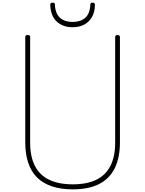

<svg xmlns="http://www.w3.org/2000/svg" viewBox="-20 -1413 1098 1452"><path d="M531 19Q441 19 373.5 -3.5Q306 -26 261 -70Q216 -114 193.5 -181.5Q171 -249 171 -337V-1133Q171 -1141 175 -1144.5Q179 -1148 189 -1148Q200 -1148 204 -1144.5Q208 -1141 208 -1133V-334Q208 -229 244 -158.5Q280 -88 352 -53.5Q424 -19 531 -19Q637 -19 708 -53.5Q779 -88 815 -158.5Q851 -229 851 -334V-1133Q851 -1141 855 -1144.5Q859 -1148 868 -1148Q887 -1148 887 -1133V-337Q887 -220 847.5 -140.5Q808 -61 729 -21Q650 19 531 19ZM529 -1207Q456 -1207 409.5 -1249.5Q363 -1292 360 -1377Q360 -1384 364 -1388.5Q368 -1393 378 -1393Q387 -1393 391.5 -1389Q396 -1385 395 -1377Q399 -1309 434.5 -1278Q470 -1247 529 -1247Q588 -1247 624 -1278Q660 -1309 663 -1377Q663 -1385 667 -1389Q671 -1393 680 -1393Q690 -1393 694 -1388.5Q698 -1384 698 -1377Q697 -1320 674.5 -1282.5Q652 -1245 615 -1226Q578 -1207 529 -1207Z"/></svg>

Font: Playwrite CL Thin
Style: Regular
Weight: 100
Designer: Veronika Burian, José Scaglione
Foundry: TypeTogether
Version: Version 1.002